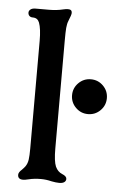

<svg xmlns="http://www.w3.org/2000/svg" viewBox="-54 -796 558 846"><g transform="rotate(5 225.0 -373.0)"><path d="M57 -10Q57 -16 61 -22Q65 -28 71 -33Q81 -43 86 -50Q95 -63 97.5 -80.5Q100 -98 100 -130V-606Q100 -659 90 -686Q86 -696 79 -701Q72 -706 60 -706Q51 -706 45.5 -711.5Q40 -717 40 -726Q40 -734 47.5 -740Q55 -746 70 -746H128Q163 -746 191 -753Q203 -756 213 -756Q230 -756 230 -741Q230 -732 219 -706Q213 -692 211.5 -673Q210 -654 210 -617V-606V-140Q210 -83 220 -60Q230 -38 250 -30Q270 -22 270 -10Q270 -1 262.5 4.5Q255 10 240 10Q226 10 206 6Q182 0 159 0Q129 0 105 6Q89 10 80 10Q57 10 57 -10ZM263 -380Q263 -411.9 285.6 -434.5Q308.1 -457 340 -457Q371.9 -457 394.5 -434.5Q417 -411.9 417 -380Q417 -348.1 394.5 -325.6Q371.9 -303 340 -303Q308.1 -303 285.6 -325.6Q263 -348.1 263 -380Z"/></g></svg>

Font: Raigarh
Style: Regular
Weight: 400
Designer: jaikishan Patel
Foundry: MagicType
Version: Version 1.000;FEAKit 1.0